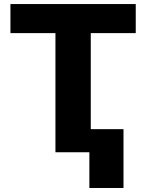

<svg xmlns="http://www.w3.org/2000/svg" viewBox="-20 -747 717 942"><path d="M252 -584.5H31.2V-727.1H646V-584.5H425.3V0H252ZM418.5 -113.3H585.9V175.3H418.5Z"/></svg>

Font: My Font
Style: Regular
Weight: 500
Designer: Rasmus Andersson
Foundry: rsms
Version: Version 0.001